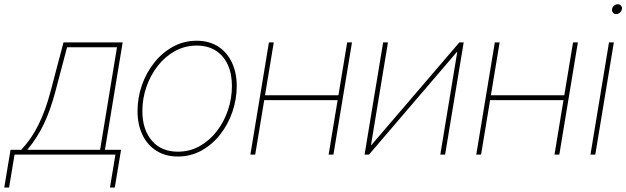

<svg xmlns="http://www.w3.org/2000/svg" viewBox="-74 -720 2916 894"><path d="M-54.2 153.3 -24.9 -22.5H24.9Q48.3 -47.4 68.1 -75.9Q87.9 -104.5 104.5 -137.9Q121.1 -171.4 135.3 -210Q149.4 -248.5 161.1 -293L221.7 -522.5H497.1L414.6 -22.5H489.7L460.4 153.3H438L463.4 0H-6.3L-31.7 153.3ZM53.2 -22.5H392.1L470.7 -500H238.3L183.6 -293Q160.6 -206.1 129.9 -141.8Q99.1 -77.6 53.2 -22.5Z M753.9 8.8Q696.3 8.8 654.1 -18.1Q611.8 -44.9 589.1 -92.5Q566.4 -140.1 566.4 -202.6Q566.4 -264.2 586.4 -322.3Q606.4 -380.4 643.6 -427.5Q680.7 -474.6 731.2 -502.4Q781.7 -530.3 842.3 -530.3Q899.4 -530.3 941.2 -503.7Q982.9 -477.1 1005.6 -429.4Q1028.3 -381.8 1028.3 -319.3Q1028.3 -258.3 1008.3 -199.7Q988.3 -141.1 951.4 -94Q914.6 -46.9 864.3 -19Q814 8.8 753.9 8.8ZM753.9 -13.7Q809.6 -13.7 855.7 -39.6Q901.9 -65.4 935.5 -109.1Q969.2 -152.8 987.5 -207.3Q1005.9 -261.7 1005.9 -319.3Q1005.9 -376.5 986.6 -418.7Q967.3 -460.9 930.4 -484.4Q893.6 -507.8 841.8 -507.8Q787.1 -507.8 740.7 -482.2Q694.3 -456.5 660.4 -413.1Q626.5 -369.6 607.7 -315.2Q588.9 -260.7 588.9 -202.6Q588.9 -117.2 632.8 -65.4Q676.8 -13.7 753.9 -13.7Z M1512.7 -276.4 1508.8 -253.9H1148.4L1152.3 -276.4ZM1200.7 -522.5 1114.3 0H1091.8L1178.2 -522.5ZM1564.9 -522.5 1478.5 0H1456.1L1542.5 -522.5Z M1998.5 0H1976.1L2055.2 -478.5H2053.7L1644 0H1623.5L1710 -522.5H1732.4L1653.3 -43.5H1654.3L2064.9 -522.5H2085Z M2564.5 -276.4 2560.5 -253.9H2200.2L2204.1 -276.4ZM2252.4 -522.5 2166 0H2143.6L2230 -522.5ZM2616.7 -522.5 2530.3 0H2507.8L2594.2 -522.5Z M2675.3 0 2761.7 -522.5H2784.2L2697.8 0ZM2794.9 -654.3Q2785.6 -654.3 2780 -661.1Q2774.4 -668 2775.9 -677.7Q2777.3 -687 2785.2 -693.6Q2793 -700.2 2802.7 -700.2Q2812.5 -700.2 2817.9 -693.6Q2823.2 -687 2821.8 -677.7Q2820.3 -668 2812.3 -661.1Q2804.2 -654.3 2794.9 -654.3Z"/></svg>

Font: Inter 28pt Thin
Style: Italic
Weight: 250
Italic angle: -9.3988°
Designer: Rasmus Andersson
Foundry: rsms
Version: Version 4.001;git-66647c0bb